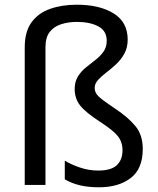

<svg xmlns="http://www.w3.org/2000/svg" viewBox="-20 -785 671 815"><path d="M522 -617Q522 -583 508 -557.5Q494 -532 473 -512.5Q452 -493 431 -477Q410 -461 396 -445.5Q382 -430 382 -412Q382 -399 388.5 -388Q395 -377 414 -362.5Q433 -348 470 -323Q524 -287 555 -249.5Q586 -212 586 -153Q586 -68 534.5 -29Q483 10 400 10Q353 10 317 1Q281 -8 255 -24V-103Q281 -87 319 -74Q357 -61 397 -61Q452 -61 476 -84Q500 -107 500 -147Q500 -183 479.5 -208Q459 -233 406 -267Q343 -308 320 -337.5Q297 -367 297 -407Q297 -438 310.5 -460Q324 -482 344.5 -498.5Q365 -515 385.5 -531Q406 -547 419.5 -566Q433 -585 433 -612Q433 -654 397.5 -673Q362 -692 306 -692Q271 -692 240.5 -682.5Q210 -673 191.5 -650Q173 -627 173 -584V0H85V-584Q85 -651 114 -690.5Q143 -730 193 -747.5Q243 -765 306 -765Q403 -765 462.5 -728Q522 -691 522 -617Z"/></svg>

Font: Noto Sans Soyombo
Style: Regular
Weight: 400
Designer: Monotype Design Team
Foundry: Monotype Imaging Inc.
Version: Version 2.001; ttfautohint (v1.8.4.7-5d5b)